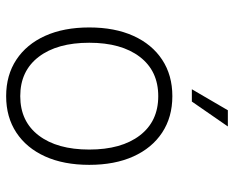

<svg xmlns="http://www.w3.org/2000/svg" viewBox="-90 -678 779 640"><g transform="rotate(90 300.0 -357.5)"><path d="M300 12Q230 12 178.5 -22Q127 -56 99 -118Q71 -180 71 -265Q71 -350 99 -412Q127 -474 178.5 -508Q230 -542 300 -542Q370 -542 421.5 -508Q473 -474 501 -412Q529 -350 529 -265Q529 -180 501 -118Q473 -56 421.5 -22Q370 12 300 12ZM300 -35Q384 -35 431 -96.5Q478 -158 478 -265Q478 -372 431 -433.5Q384 -495 300 -495Q216 -495 169 -433.5Q122 -372 122 -265Q122 -158 169 -96.5Q216 -35 300 -35ZM277 -607 347 -727H401L318 -607Z"/></g></svg>

Font: Geist Mono ExtraLight
Style: Regular
Weight: 200
Monospace: yes
Designer: Basement.studio, Andrés Briganti, Mateo Zaragoza
Foundry: Basement.studio, Vercel, Andrés Briganti, Guido Ferreyra, Mateo Zaragoza
Version: Version 1.500; ttfautohint (v1.8.4.7-5d5b)